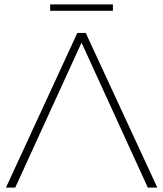

<svg xmlns="http://www.w3.org/2000/svg" viewBox="-20 -849 738 869"><path d="M349 -656 649 0H692L368 -700H330L7 0H49ZM491 -800V-829H207V-800Z"/></svg>

Font: Montserrat-Alt1 ExtLt
Style: Regular
Weight: 200
Designer: Differentunic
Foundry: Differentunic
Version: Version 7.222